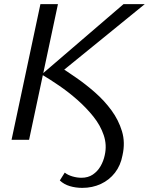

<svg xmlns="http://www.w3.org/2000/svg" viewBox="-20 -678 722 931"><path d="M379 233Q347 233 318.5 224.5Q290 216 270 197L294 159Q309 171 331.5 177.5Q354 184 375 184Q407 184 430 168.5Q453 153 467.5 128Q482 103 488 74Q499 25 483 -22.5Q467 -70 433 -112.5Q399 -155 356 -193Q313 -231 267 -262.5Q221 -294 182 -317L579 -658H682L269 -322V-355Q305 -332 350.5 -300.5Q396 -269 441 -229.5Q486 -190 520.5 -143Q555 -96 571.5 -41.5Q588 13 574 75Q565 124 537.5 159.5Q510 195 469 214Q428 233 379 233ZM36 0 176 -658H261L121 0Z"/></svg>

Font: Ysabeau Infant Medium
Style: Italic
Weight: 500
Italic angle: -12°
Designer: Christian Thalmann (Catharsis Fonts)
Version: Version 2.001;gftools[0.9.30]; featfreeze: ss01,ss02,lnum